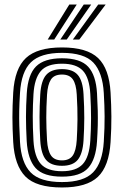

<svg xmlns="http://www.w3.org/2000/svg" viewBox="-20 -820 548 850"><path d="M254.5 10Q140.5 10 92.5 -38.6Q44.5 -87.2 38.5 -191Q35 -251.5 35 -301.1Q35 -350.8 38.5 -410Q45 -517 95.1 -563.5Q145.2 -610 254.5 -610Q365.2 -610 414.4 -562.9Q463.5 -515.8 469.5 -410Q472.8 -354.5 473.1 -304.1Q473.5 -253.8 469.5 -191Q462.8 -84 413.2 -37Q363.8 10 254.5 10ZM254.5 -14Q350.5 -14 392.1 -56.9Q433.8 -99.8 439.5 -192.8Q443.5 -257.5 443.1 -304.8Q442.8 -352 439.5 -408.2Q434.2 -499.5 393.4 -542.8Q352.5 -586 254.5 -586Q159.5 -586 116.9 -544.2Q74.2 -502.5 68.5 -408.2Q65.8 -363.5 65.1 -329.2Q64.5 -295 65.5 -263Q66.5 -231 68.5 -192.5Q73.8 -100 115.4 -57Q157 -14 254.5 -14ZM254.5 -38Q172 -38 137.5 -76.1Q103 -114.2 98.2 -195.5Q95 -254.8 95 -302.4Q95 -350 98.5 -406.5Q103.5 -489.8 139.6 -525.9Q175.8 -562 254.5 -562Q336 -562 370.4 -524.5Q404.8 -487 409.5 -407Q412 -363.5 412.8 -330.1Q413.5 -296.8 412.8 -265.1Q412 -233.5 409.5 -194.5Q404.5 -114.8 370.4 -76.4Q336.2 -38 254.5 -38ZM254.5 -62Q317.5 -62 346.4 -93.4Q375.2 -124.8 379.8 -197.8Q383 -249 383.1 -296.9Q383.2 -344.8 379.8 -403.8Q375.8 -476 346.9 -507Q318 -538 254.5 -538Q188.2 -538 160.4 -505.2Q132.5 -472.5 128.2 -403.5Q125.2 -355 125 -306Q124.8 -257 128.2 -196.5Q132.5 -125.8 161 -93.9Q189.5 -62 254.5 -62ZM254.5 -86Q206.2 -86 184 -112Q161.8 -138 158.2 -197.8Q155 -253.8 155 -301.4Q155 -349 158.2 -402.5Q162 -462.8 184.5 -488.4Q207 -514 254.5 -514Q302.2 -514 324.4 -488.2Q346.5 -462.5 349.8 -403Q353.2 -344.5 353.1 -297.5Q353 -250.5 349.8 -198.5Q346 -139 324.2 -112.5Q302.5 -86 254.5 -86ZM254.5 -110Q287 -110 301.9 -131.2Q316.8 -152.5 319.8 -200.2Q322.5 -245.2 323 -291.6Q323.5 -338 319.8 -401.5Q317.2 -448 302.2 -469Q287.2 -490 254.5 -490Q219.8 -490 205.4 -467.8Q191 -445.5 188.2 -400.8Q184.8 -343.5 184.9 -299.9Q185 -256.2 188.2 -199.5Q191 -153.5 205.8 -131.8Q220.5 -110 254.5 -110ZM191.2 -645 286.8 -800H319.8L220 -645ZM302.5 -645 414.8 -800H447.8L331.2 -645ZM247 -645 350.8 -800H383.8L275.5 -645Z"/></svg>

Font: Big Shoulders Inline Text Black
Style: Regular
Weight: 900
Designer: Patric King
Foundry: XO Type Co
Version: Version 1.000